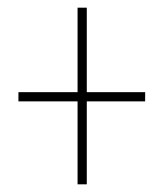

<svg xmlns="http://www.w3.org/2000/svg" viewBox="-20 -603 427 500"><path d="M358 -363V-339H206V-123H182V-339H28V-363H182V-583H206V-363Z"/></svg>

Font: Noto Sans Display Thin Cond
Style: Regular
Weight: 250
Width: 3
Designer: Monotype Design team
Foundry: Monotype Imaging Inc.
Version: Version 1.000